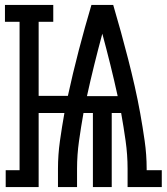

<svg xmlns="http://www.w3.org/2000/svg" viewBox="-38 -755 673 775"><path d="M-15 0V-68H41V-667H-18V-735H177V-667H118V-368H236Q256 -460 280 -552Q304 -644 331 -735H419Q435 -681 450 -626.5Q465 -572 479 -517.5Q493 -463 505.5 -408Q518 -353 528 -297.5Q538 -242 546 -186Q554 -130 554 -74V-68H615V0H477V-74Q477 -130 469 -186.5Q461 -243 451 -299H413V0H337V-299H299Q289 -243 281 -186.5Q273 -130 273 -74V0H196V-74Q196 -130 204 -186.5Q212 -243 222 -299H118V0ZM313 -367H437Q423 -431 407.5 -493.5Q392 -556 375 -619Q358 -556 342.5 -493.5Q327 -431 313 -367Z"/></svg>

Font: Iosevka Curly Slab Extended
Style: Regular
Weight: 400
Width: 7
Monospace: yes
Designer: Belleve Invis
Foundry: Belleve Invis
Version: Version 11.1.0; ttfautohint (v1.8.3)